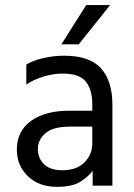

<svg xmlns="http://www.w3.org/2000/svg" viewBox="-20 -736 532 761"><path d="M345.8 -168.6V-322.7Q345.8 -380.2 320.3 -412.3Q294.7 -444.4 228.4 -444.4Q191.5 -444.4 152.4 -432.5Q113.3 -420.6 84.3 -400.8V-480.4Q109.6 -495.8 150.8 -505.5Q191.9 -515.2 233.6 -515.2Q335.8 -515.2 380.6 -464.8Q425.5 -414.3 425.5 -321.1V0H347.2V-59.6Q334.4 -39.6 301.5 -17.5Q268.5 4.6 205.4 4.6Q134.2 4.6 90.5 -37.6Q46.8 -79.8 46.8 -143.2Q46.8 -216.6 103.2 -256.9Q159.5 -297.2 254.1 -297.2H358.8V-234.1H257.7Q189.9 -234.1 160 -207.8Q130.1 -181.5 130.1 -146.3Q130.1 -109.4 154.1 -85.4Q178.1 -61.3 227.8 -61.3Q283.5 -61.3 314.6 -92.2Q345.8 -123.2 345.8 -168.6ZM223.2 -560.3 321.9 -716H416.5L292.1 -560.3Z"/></svg>

Font: Hind Variable Light
Style: Regular
Weight: 300
Designer: Manushi Parikh, Satya Rajpurohit
Foundry: Indian Type Foundry
Version: Version 3.000